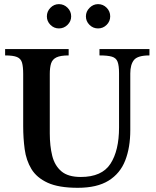

<svg xmlns="http://www.w3.org/2000/svg" viewBox="-20 -899 761 934"><path d="M358.4 14.6Q265.6 14.6 211.9 -10Q158.2 -34.7 132.8 -76.9Q107.4 -119.1 100.1 -172.9Q92.8 -226.6 92.8 -284.7V-539.1Q92.8 -574.2 87.2 -594Q81.5 -613.8 62.7 -621.6Q43.9 -629.4 4.9 -629.4V-660.2H314V-629.4Q274.4 -629.4 254.6 -619.9Q234.9 -610.4 228.5 -590.3Q222.2 -570.3 222.2 -539.1V-250Q222.2 -189 234.1 -141.1Q246.1 -93.3 278.6 -65.7Q311 -38.1 373 -38.1Q475.6 -38.1 517.3 -102.3Q559.1 -166.5 559.1 -279.3V-543Q559.1 -580.1 552 -598.6Q544.9 -617.2 524.4 -623.3Q503.9 -629.4 463.9 -629.4V-660.2H707V-629.4Q649.9 -629.4 631.8 -607.2Q613.8 -585 613.8 -541.5V-266.1Q613.8 -181.2 589.1 -118.2Q564.5 -55.2 508.3 -20.3Q452.1 14.6 358.4 14.6ZM516.1 -819.3Q516.1 -795.4 498.8 -778.1Q481.4 -760.7 457 -760.7Q432.6 -760.7 415.3 -778.1Q397.9 -795.4 397.9 -819.3Q397.9 -843.3 415.8 -861.1Q433.6 -878.9 457 -878.9Q481.4 -878.9 498.8 -861.3Q516.1 -843.8 516.1 -819.3ZM326.2 -819.3Q326.2 -795.4 308.6 -778.1Q291 -760.7 266.6 -760.7Q242.7 -760.7 225.3 -778.1Q208 -795.4 208 -819.3Q208 -843.3 225.3 -861.1Q242.7 -878.9 266.6 -878.9Q291 -878.9 308.6 -861.3Q326.2 -843.8 326.2 -819.3Z"/></svg>

Font: Awami Nastaliq
Style: Bold
Weight: 700
Designer: Peter Martin, SIL International
Foundry: SIL International
Version: Version 3.100